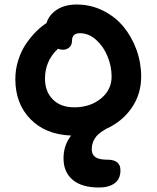

<svg xmlns="http://www.w3.org/2000/svg" viewBox="-20 -646 694 850"><path d="M418 184.1Q341.8 184.1 301.5 149.9Q261.2 115.7 261.2 55.2Q261.2 -3.4 294.9 -45.9Q181.6 -50.3 114.7 -118.7Q47.9 -187 47.9 -295.9Q47.9 -339.8 61.3 -381.1Q74.7 -422.4 96.2 -453.4Q117.7 -484.4 140.4 -506.8Q163.1 -529.3 186 -543.9Q196.3 -579.6 231.4 -602.8Q266.6 -626 319.8 -626Q381.8 -626 435.8 -599.1Q489.7 -572.3 526.4 -528.1Q563 -483.9 584 -426.3Q605 -368.7 605 -307.1Q605 -229.5 563 -168.5Q521 -107.4 449.2 -75.2Q448.2 -74.2 444.8 -72.3Q441.4 -70.3 440.9 -69.8Q386.2 -39.1 386.2 15.1Q386.2 38.1 402.1 49.6Q418 61 456.1 61Q513.2 61 513.2 107.9Q513.2 146.5 487.5 165.3Q461.9 184.1 418 184.1ZM179.2 -297.9Q179.2 -240.7 213.9 -205.8Q248.5 -170.9 309.1 -170.9Q378.9 -170.9 426.5 -209.5Q474.1 -248 474.1 -307.1Q474.1 -351.6 456.5 -395.5Q439 -439.5 406 -469.2Q373 -499 334 -499Q298.8 -499 298.8 -465.8Q298.8 -447.3 287.1 -436.5Q275.4 -425.8 258.8 -425.8Q247.1 -425.8 236.8 -430.2Q179.2 -377 179.2 -297.9Z"/></svg>

Font: Shantell Sans Irregular
Style: Regular
Weight: 600
Designer: Stephen Nixon, Anya Danilova, Shantell Martin
Foundry: Arrow Type
Version: Version 1.006;[9816181b4]